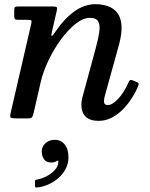

<svg xmlns="http://www.w3.org/2000/svg" viewBox="-20 -550 696 892"><path d="M174 153.5Q174 175.5 184.8 190.2Q195.5 205 218 205Q225.5 205 231.5 203.5Q237.5 202 242 199Q246 196.5 249 196Q252 195.5 251 201Q251 222.5 234.2 240.5Q217.5 258.5 194.5 269.8Q171.5 281 152.5 284Q148 284.5 145.2 286Q142.5 287.5 142.5 293V314Q142.5 319.5 144.8 320.2Q147 321 152 321Q178.5 318.5 204.5 307Q230.5 295.5 251.8 276.8Q273 258 285.5 233.8Q298 209.5 298 181.5Q298 153 289.2 135Q280.5 117 266.2 108.2Q252 99.5 234.5 99.5Q209.5 99.5 191.8 114.8Q174 130 174 153.5ZM64 -520Q52 -520 49 -516.5Q46 -513 46 -500V-480Q46 -467 48.5 -462.5Q51 -458 63.5 -458H104Q121 -458 124.8 -455.2Q128.5 -452.5 125 -439L29.5 -25.5Q25.5 -8 29.2 -4Q33 0 55 0H109.5Q125 0 129.2 -6.2Q133.5 -12.5 136 -24.5L169 -168Q180.5 -218 205.8 -270.5Q231 -323 263.8 -367.5Q296.5 -412 331.5 -439.5Q366.5 -467 398 -467Q428 -467 437 -449Q446 -431 441 -399.5Q436 -368 425 -327L362.5 -96.5Q360.5 -89.5 359.2 -79.8Q358 -70 358 -64.5Q358 -27 378.2 -7.8Q398.5 11.5 438 11.5Q493 11.5 541.8 -33.2Q590.5 -78 621 -148Q625.5 -159 624 -162.8Q622.5 -166.5 613.5 -169.5L596 -177Q587 -180 583 -176.5Q579 -173 574.5 -162Q555.5 -119.5 529 -90.8Q502.5 -62 480.5 -62Q463 -62 463 -80Q463 -89.5 467 -104.5L532.5 -341Q547 -395 544.5 -431.2Q542 -467.5 525.5 -489.5Q509 -511.5 482.2 -521Q455.5 -530.5 423 -530.5Q373 -530.5 326.8 -498Q280.5 -465.5 241 -407.5Q223 -381 220 -382.8Q217 -384.5 222.5 -408L243.5 -499Q247 -513 243.5 -516.5Q240 -520 221.5 -520Z"/></svg>

Font: Besley Medium
Style: Italic
Weight: 500
Italic angle: -13°
Designer: Owen Earl
Foundry: indestructible type*
Version: Version 2.001